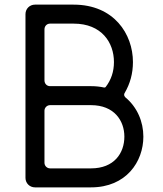

<svg xmlns="http://www.w3.org/2000/svg" viewBox="-20 -809 702 829"><path d="M373 -355C473 -355 517 -288 517 -219C517 -148 473 -82 373 -82H196C183 -82 172 -93 172 -106V-331C172 -344 183 -355 196 -355ZM90 -41C90 -18 108 0 131 0H373C525 0 599 -111 599 -219C599 -283 573 -346 521 -389C518 -392 516 -396 516 -400C516 -403 517 -406 518 -407C542 -448 554 -492 554 -541C554 -662 472 -789 298 -789H131C108 -789 90 -771 90 -748ZM298 -707C419 -707 472 -625 472 -541C472 -500 460 -464 436 -433C435 -432 433 -431 430 -431C412 -435 393 -437 373 -437H196C183 -437 172 -447 172 -462V-682C172 -697 183 -707 196 -707Z"/></svg>

Font: Fabada
Style: Regular
Weight: 400
Designer: deFharo
Foundry: deFharo.com
Version: Version 4.000 2011 initial release